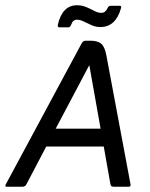

<svg xmlns="http://www.w3.org/2000/svg" viewBox="-55 -711 570 731"><path d="M406 -681Q386 -608 327 -608Q310 -608 294 -615Q278 -622 264 -629Q250 -636 238 -636Q222 -636 216 -617Q212 -607 205 -607H171Q164 -607 165 -616Q182 -691 238 -691Q257 -691 273.5 -684Q290 -677 304 -669.5Q318 -662 331 -662Q346 -662 354 -679Q358 -689 366 -689H400Q408 -689 406 -681ZM121 -153 47 -12Q42 0 31 0H-29Q-38 0 -33 -9L257 -548Q263 -556 270 -556H289Q317 -556 330.5 -544.5Q344 -533 350 -500L442 -9Q444 0 434 0H379Q371 0 368.5 -3Q366 -6 365 -12L340 -153ZM157 -221H328L285 -463Z"/></svg>

Font: Zain
Style: Italic
Weight: 400
Italic angle: -10°
Designer: Zain,Boutros
Foundry: Mobile Telecommunications Company (Zain), 2024
Version: Version 1.51; ttfautohint (v1.8.4)